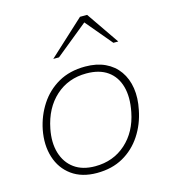

<svg xmlns="http://www.w3.org/2000/svg" viewBox="-110 -817 800 910"><g transform="rotate(-15 290.0 -362.0)"><path d="M254 6Q180 6 131 -29.5Q82 -65 63 -125.5Q44 -186 58 -259Q71 -324 106 -378Q141 -432 197 -464Q253 -496 329 -496Q385 -496 426.5 -476.5Q468 -457 493.5 -421Q519 -385 526.5 -336.5Q534 -288 522 -231Q509 -164 473.5 -110Q438 -56 383 -25Q328 6 254 6ZM254 -27Q343 -27 405 -82.5Q467 -138 485 -231Q499 -302 484.5 -354Q470 -406 430 -434.5Q390 -463 326 -463Q237 -463 175 -407Q113 -351 94 -254Q81 -188 96.5 -136.5Q112 -85 152 -56Q192 -27 254 -27ZM488 -570 368 -713 367 -730H402L512 -570ZM193 -570 367 -730H402L386 -704L221 -570Z"/></g></svg>

Font: REM Medium Thin
Style: Italic
Weight: 250
Italic angle: -11°
Version: Version 1.005;gftools[0.9.28]